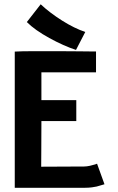

<svg xmlns="http://www.w3.org/2000/svg" viewBox="-20 -888 558 908"><path d="M383.3 -736.8 339.4 -651.9Q281.2 -670.9 213.1 -708.3Q145 -745.6 106.9 -783.7L172.4 -867.7Q215.8 -827.1 273.9 -790.5Q332 -753.9 383.3 -736.8ZM49.8 -644Q77.1 -646 149.4 -646Q149.4 -646 197.3 -646H251Q292 -646 352.3 -645.3Q412.6 -644.5 426.3 -644.5H434.1V-545.9H175.8V-414.6H340.8V-315.4H175.8V-300.3Q175.8 -242.2 175.3 -176.8Q174.8 -111.3 174.8 -99.6L377.9 -100.6Q390.1 -100.6 405.3 -104Q420.4 -107.4 429.7 -110.4L439 -113.8L474.1 -16.6Q469.7 -15.6 457.3 -11.7Q444.8 -7.8 437.3 -5.9Q429.7 -3.9 414.6 -2Q399.4 0 382.8 0H49.8Z"/></svg>

Font: Fantasque Sans Mono
Style: Bold
Weight: 700
Monospace: yes
Designer: Jany Belluz
Version: Version 1.8.0 ; ttfautohint (v1.8.2)